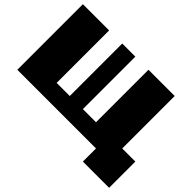

<svg xmlns="http://www.w3.org/2000/svg" viewBox="-147 -1022 1294 1294"><g transform="rotate(45 500.0 -375.0)"><path d="M750 0V-125H0V-750H250V-250H375V-750H500V-250H625V-750H875V-250H1000V0Z"/></g></svg>

Font: Press Start 2P
Style: Regular
Weight: 400
Designer: CodeMan38
Foundry: CodeMan38
Version: Version 3.000